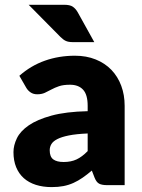

<svg xmlns="http://www.w3.org/2000/svg" viewBox="-20 -756 579 784"><path d="M418 0Q396 0 384.8 -6Q373.5 -12 366 -31L355 -59.5Q335.5 -43 317.5 -30.5Q299.5 -18 280.2 -9.2Q261 -0.5 239.2 3.8Q217.5 8 191 8Q155.5 8 126.5 -1.2Q97.5 -10.5 77.2 -28.5Q57 -46.5 46 -73.2Q35 -100 35 -135Q35 -162.5 49 -191.5Q63 -220.5 97.5 -244.2Q132 -268 190.5 -284Q249 -300 338 -302V-324Q338 -369.5 319.2 -389.8Q300.5 -410 266 -410Q238.5 -410 221 -404Q203.5 -398 189.8 -390.5Q176 -383 163 -377Q150 -371 132 -371Q116 -371 104.8 -378.8Q93.5 -386.5 87 -398L59 -446.5Q106 -488 163.2 -508.2Q220.5 -528.5 286 -528.5Q333 -528.5 370.8 -513.2Q408.5 -498 434.8 -470.8Q461 -443.5 475 -406Q489 -368.5 489 -324V0ZM240 -94.5Q270 -94.5 292.5 -105Q315 -115.5 338 -139V-211Q291.5 -209 261.5 -203Q231.5 -197 214 -188Q196.5 -179 189.8 -167.5Q183 -156 183 -142.5Q183 -116 197.5 -105.2Q212 -94.5 240 -94.5ZM242 -736.5Q265.5 -736.5 277 -728.8Q288.5 -721 297 -706.5L365 -584H277Q259.5 -584 249 -588.8Q238.5 -593.5 227 -605L97 -736.5Z"/></svg>

Font: LatoHex
Style: Regular
Weight: 900
Designer: Lukasz Dziedzic
Foundry: tyPoland Lukasz Dziedzic
Version: Version 1.104; Western+Polish opensource